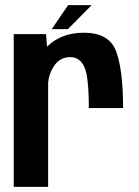

<svg xmlns="http://www.w3.org/2000/svg" viewBox="-20 -728 541 748"><path d="M326 -307Q326 -431 308.2 -468.2Q290.5 -505.5 254 -505.5Q213.5 -505.5 190.5 -471Q170.5 -441 167.5 -406.5V0H33.5V-595H159.5L163 -546Q166 -549 169.5 -552Q223 -600.5 307 -600.5Q405 -600.5 432.2 -528.5Q459.5 -456.5 459.5 -307ZM181.5 -614.5 245.5 -708H337L244.5 -614.5Z"/></svg>

Font: Anybody SemiBold
Style: Regular
Weight: 600
Designer: Tyler Finck
Foundry: Etcetera Type Company
Version: Version 1.010; ttfautohint (v1.8.3) -l 8 -r 50 -G 200 -x 14 